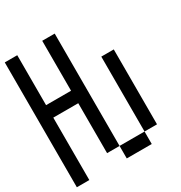

<svg xmlns="http://www.w3.org/2000/svg" viewBox="-191 -1055 1049 1110"><g transform="rotate(-30 333.5 -500.5)"><path d="M0 -83.3V-916.7H83.3V-583.3H250V-916.7H333.3V-166.7H250V-500H83.3V-83.3ZM333.3 -166.7H500V-83.3H333.3ZM500 -166.7V-666.7H583.3V-166.7Z"/></g></svg>

Font: Galmuri11 Condensed
Style: Regular
Weight: 400
Width: 3
Designer: Lee Minseo (quiple)
Version: Version 2.399;hotconv 1.1.1;makeotfexe 2.6.0 DEVELOPMENT